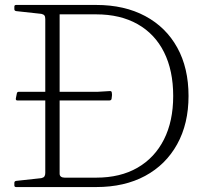

<svg xmlns="http://www.w3.org/2000/svg" viewBox="-20 -756 867 776"><path d="M163 0V-736H221V-54Q221 -46 226.5 -42Q232 -38 241 -38H369Q466 -38 535.5 -78Q605 -118 642.5 -192Q680 -266 680 -368Q680 -471 643 -545Q606 -619 536 -658.5Q466 -698 369 -698H221V-736H369Q483 -736 567 -691Q651 -646 696.5 -563.5Q742 -481 742 -368Q742 -256 696 -173Q650 -90 566.5 -45Q483 0 369 0ZM38 -729Q38 -736 45 -736H221V-516H163V-679Q163 -689 159.5 -693.5Q156 -698 147 -700L46 -711Q38 -712 38 -719ZM45 0Q38 0 38 -7V-17Q38 -24 46 -25L147 -36Q156 -38 159.5 -43Q163 -48 163 -57V-220H221V0ZM50 -350Q43 -350 44 -358L48 -378Q49 -385 56 -385H375L425 -388Q432 -388 432 -380Q433 -375 432.5 -369.5Q432 -364 431 -357Q430 -350 422 -350Z"/></svg>

Font: Hahmlet ExtraLight
Style: Regular
Weight: 250
Designer: Minjoo Ham & Mark Frömberg
Foundry: hypertype
Version: Version 1.002